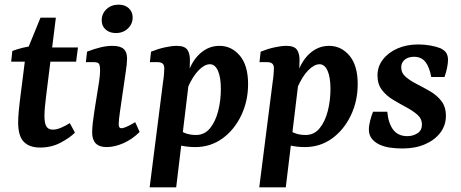

<svg xmlns="http://www.w3.org/2000/svg" viewBox="-20 -625 1981 825"><path d="M152 9Q106 9 82 -16Q58 -41 58 -99Q58 -121 60.5 -146.5Q63 -172 65 -189L91 -395L154 -549H220L178 -211Q175 -188 173 -165.5Q171 -143 171 -127Q171 -95 179.5 -81.5Q188 -68 207 -68Q223 -68 242 -76Q261 -84 280 -96L302 -55Q280 -33 240.5 -12Q201 9 152 9ZM28 -360 33 -406Q51 -413 76.5 -419.5Q102 -426 129 -428L167 -421H315L307 -360Z M438 7Q376 7 376 -56Q376 -75 379 -99.5Q382 -124 385 -144L406 -276Q408 -292 409 -301.5Q410 -311 410 -321Q410 -348 403.5 -353Q397 -358 382 -358H349L354 -403Q388 -416 414 -422Q440 -428 463 -428Q496 -428 511 -415Q526 -402 526 -374Q526 -363 524.5 -348Q523 -333 521 -321L495 -142Q493 -128 491.5 -114Q490 -100 490 -92Q490 -74 501 -74Q510 -74 524.5 -80.5Q539 -87 561 -100L580 -58Q549 -27 511 -10Q473 7 438 7ZM478 -483Q451 -483 434 -498Q417 -513 417 -538Q417 -566 437.5 -585.5Q458 -605 490 -605Q517 -605 533.5 -589.5Q550 -574 550 -550Q550 -522 529.5 -502.5Q509 -483 478 -483Z M819 7Q787 7 757.5 0.5Q728 -6 705 -15L735 -74Q755 -61 775.5 -53Q796 -45 822 -45Q859 -45 882.5 -74Q906 -103 917.5 -148Q929 -193 929 -243Q929 -293 916.5 -321Q904 -349 882 -349Q859 -349 833.5 -323Q808 -297 787 -249L773 -256Q789 -341 829 -384.5Q869 -428 923 -428Q975 -428 1010.5 -386Q1046 -344 1046 -264Q1046 -190 1016 -128Q986 -66 935 -29.5Q884 7 819 7ZM623 180 681 -276Q683 -287 684.5 -305Q686 -323 686 -331Q686 -346 678.5 -352Q671 -358 657 -358H624L629 -403Q659 -415 688.5 -421.5Q718 -428 739 -428Q774 -428 785.5 -410.5Q797 -393 796 -363L794 -293L737 180Z M1290 7Q1258 7 1228.5 0.5Q1199 -6 1176 -15L1206 -74Q1226 -61 1246.5 -53Q1267 -45 1293 -45Q1330 -45 1353.5 -74Q1377 -103 1388.5 -148Q1400 -193 1400 -243Q1400 -293 1387.5 -321Q1375 -349 1353 -349Q1330 -349 1304.5 -323Q1279 -297 1258 -249L1244 -256Q1260 -341 1300 -384.5Q1340 -428 1394 -428Q1446 -428 1481.5 -386Q1517 -344 1517 -264Q1517 -190 1487 -128Q1457 -66 1406 -29.5Q1355 7 1290 7ZM1094 180 1152 -276Q1154 -287 1155.5 -305Q1157 -323 1157 -331Q1157 -346 1149.5 -352Q1142 -358 1128 -358H1095L1100 -403Q1130 -415 1159.5 -421.5Q1189 -428 1210 -428Q1245 -428 1256.5 -410.5Q1268 -393 1267 -363L1265 -293L1208 180Z M1710 13Q1682 13 1657 9.5Q1632 6 1610 -4Q1589 -14 1577 -30Q1565 -46 1565 -68Q1565 -86 1571 -108.5Q1577 -131 1583 -145H1644Q1649 -94 1670 -67Q1691 -40 1730 -40Q1755 -40 1774 -52.5Q1793 -65 1793 -89Q1793 -115 1773.5 -132Q1754 -149 1726 -164Q1698 -179 1669.5 -196Q1641 -213 1621.5 -238Q1602 -263 1602 -301Q1602 -339 1625 -369Q1648 -399 1687.5 -416.5Q1727 -434 1777 -434Q1804 -434 1829 -429.5Q1854 -425 1872 -418Q1892 -408 1898.5 -396Q1905 -384 1905 -368Q1905 -353 1901 -333.5Q1897 -314 1890 -294H1833Q1825 -338 1807.5 -359.5Q1790 -381 1759 -381Q1734 -381 1719 -368.5Q1704 -356 1704 -336Q1704 -311 1723.5 -294.5Q1743 -278 1771.5 -263.5Q1800 -249 1828.5 -232.5Q1857 -216 1876.5 -191Q1896 -166 1896 -127Q1896 -87 1872.5 -55.5Q1849 -24 1807 -5.5Q1765 13 1710 13Z"/></svg>

Font: Rasa SemiBold
Style: Italic
Weight: 600
Italic angle: -7.10001°
Designer: Anna Giedrys (Yrsa+Rasa design), David Brezina (Yrsa art-direction, Rasa art-direction, design)
Foundry: Rosetta Type Foundry
Version: Version 2.004